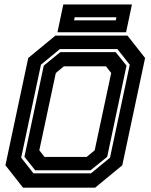

<svg xmlns="http://www.w3.org/2000/svg" viewBox="-20 -864 693 884"><path d="M86 0 5 -103 110 -597 235 -700H567L648 -597L543 -103L418 0ZM185 -141.5H379L416 -172L492 -528L468 -558.5H274L237 -528L161 -172ZM134 -66H399L486.5 -138L577.5 -566L520.5 -638H255.5L168.5 -566L77.5 -138ZM142 -80 92.5 -142 181.5 -562 257.5 -624H512.5L562.5 -562L473.5 -142L397 -80ZM244.5 -715.5 271.5 -843.5H587.5L560.5 -715.5ZM321 -770.5H513L516 -784.5H324Z"/></svg>

Font: Tourney Thin
Style: Bold Italic
Weight: 700
Italic angle: -12°
Version: Version 1.015